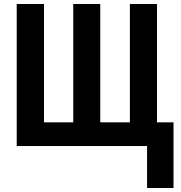

<svg xmlns="http://www.w3.org/2000/svg" viewBox="-20 -734 909 965"><path d="M852.1 -119.1V210.9H719.2V0H64V-713.9H201.2V-119.1H348.1V-713.9H483.9V-119.1H632.8V-713.9H769V-119.1Z"/></svg>

Font: Open Sans Condensed
Style: Bold
Weight: 700
Width: 3
Designer: Monotype Design Team
Foundry: Monotype Imaging Inc.
Version: Version 3.003; ttfautohint (v1.8.4)